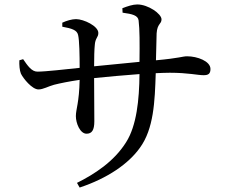

<svg xmlns="http://www.w3.org/2000/svg" viewBox="-20 -794 1040 863"><path d="M531 -737C575 -731 600 -725 603 -702C608 -661 608 -602 607 -516L403 -496C403 -535 404 -573 406 -591C408 -624 422 -625 422 -646C422 -677 356 -708 322 -708C303 -708 279 -701 260 -692V-674C303 -666 326 -659 331 -637C337 -613 338 -543 338 -489C279 -483 185 -472 148 -472C122 -472 104 -499 84 -528L67 -523C66 -503 68 -477 74 -463C84 -442 124 -392 153 -392C174 -392 197 -406 223 -413C251 -420 290 -428 338 -435C336 -333 321 -303 321 -272C321 -240 340 -193 369 -193C393 -193 404 -209 404 -249C404 -283 403 -362 403 -443C463 -449 537 -456 607 -461C606 -345 594 -229 547 -155C492 -67 404 -11 326 28L338 49C464 7 558 -58 609 -130C671 -215 676 -337 680 -465C703 -466 724 -467 743 -467C826 -467 868 -456 895 -456C916 -456 926 -462 926 -484C926 -519 867 -541 821 -541C800 -541 790 -533 681 -523C682 -562 683 -608 684 -644C687 -689 706 -685 706 -707C706 -732 646 -774 597 -774C577 -774 553 -766 530 -757Z"/></svg>

Font: Noto Serif CJK JP Medium
Style: Regular
Weight: 500
Designer: Ryoko NISHIZUKA 西塚涼子 (kana & ideographs); Frank Grießhammer (Latin, Greek & Cyrillic); Wenlong ZHANG 张文龙 (bopomofo); San
Foundry: Adobe Systems Incorporated
Version: Version 1.000;PS 1;hotconv 16.6.53;makeotf.lib2.5.65590